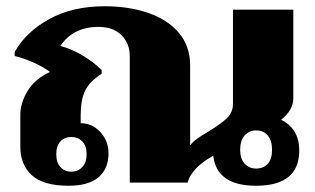

<svg xmlns="http://www.w3.org/2000/svg" viewBox="-20 -584 1008 614"><path d="M937 -103Q937 10 799 10Q735 10 701 -14.5Q667 -39 662 -86Q592 -47 580 0H395V-404Q395 -445 368.5 -471.5Q342 -498 295 -498Q214 -498 173 -437Q208 -428 243.5 -407Q279 -386 305 -360V-348Q267 -324 252.5 -294.5Q238 -265 238 -216V-190Q275 -190 301 -161.5Q327 -133 327 -94Q327 -44 295 -17Q263 10 199 10Q119 10 82 -23.5Q45 -57 45 -115V-217Q45 -255 68.5 -293.5Q92 -332 140 -354Q120 -369 89.5 -383Q59 -397 27 -405V-418Q63 -482 137.5 -523Q212 -564 315 -564Q391 -564 453 -543Q515 -522 551.5 -479.5Q588 -437 588 -375V-119Q597 -131 610.5 -140.5Q624 -150 649 -165Q687 -188 706 -206.5Q725 -225 725 -252V-553H918V-270Q918 -232 879 -201Q937 -172 937 -103ZM850 -105Q850 -135 836 -151Q822 -167 799 -167Q777 -167 762.5 -151Q748 -135 748 -105Q748 -76 762.5 -60.5Q777 -45 799 -45Q822 -45 836 -60Q850 -75 850 -105ZM160 -91Q160 -64 173.5 -49.5Q187 -35 208 -35Q229 -35 243 -49.5Q257 -64 257 -91Q257 -118 243 -132Q229 -146 208 -146Q187 -146 173.5 -132Q160 -118 160 -91Z"/></svg>

Font: Trirong Black
Style: Regular
Weight: 900
Designer: Katatrad Team
Foundry: CadsonDemak
Version: Version 1.001